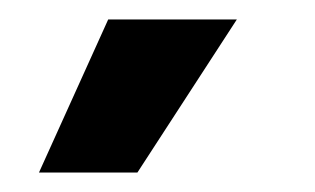

<svg xmlns="http://www.w3.org/2000/svg" viewBox="-20 -770 323 197"><path d="M121 -593H20L91 -750H223Z"/></svg>

Font: Bricolage Grotesque 28pt SemiBold
Style: Regular
Weight: 600
Version: Version 1.001;gftools[0.9.33.dev8+g029e19f]